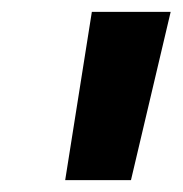

<svg xmlns="http://www.w3.org/2000/svg" viewBox="-20 -720 308 324"><path d="M90 -416H201L268 -700H135Z"/></svg>

Font: AWKNG-Font
Style: Bold Italic
Weight: 700
Italic angle: -11.3°
Designer: Awakening Church
Foundry: Awakening Church
Version: Version 1.700;PS 001.700;hotconv 1.0.88;makeotf.lib2.5.64775